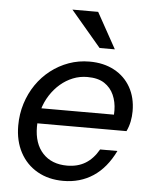

<svg xmlns="http://www.w3.org/2000/svg" viewBox="-53 -785 670 840"><g transform="rotate(5 281.5 -365.0)"><path d="M256 10Q191 10 142 -18Q93 -46 66 -96.5Q39 -147 39 -214Q39 -265 53.5 -311Q68 -357 94 -395Q120 -433 156 -461Q192 -489 235 -504.5Q278 -520 326 -520Q388 -520 434.5 -495Q481 -470 506.5 -425Q532 -380 532 -320Q532 -297 527.5 -274.5Q523 -252 513 -231H100L115 -298H478L444 -244Q453 -281 452.5 -317.5Q452 -354 438.5 -384.5Q425 -415 397 -433.5Q369 -452 322 -452Q289 -452 259 -440Q229 -428 204 -406.5Q179 -385 160 -355.5Q141 -326 131 -290.5Q121 -255 121 -216Q121 -142 160 -100Q199 -58 267 -58Q313 -58 347 -78.5Q381 -99 405 -141H481Q444 -65 387 -27.5Q330 10 256 10ZM364 -583 231 -740H344L431 -583Z"/></g></svg>

Font: Instrument Sans
Style: Italic
Weight: 400
Italic angle: -13°
Designer: Rodrigo Fuenzalida
Foundry: fragTYPE
Version: Version 1.000;gftools[0.9.28]